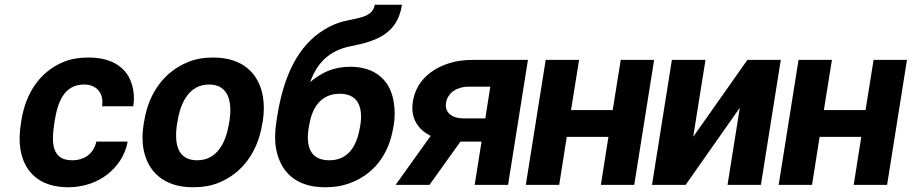

<svg xmlns="http://www.w3.org/2000/svg" viewBox="-20 -781 3851 811"><path d="M68 -257C62 -220 61 -184 66 -152C81 -57 144 10 269 10C334 10 392 -12 433 -44C472 -74 509 -122 519 -183H387C376 -133 338 -104 285 -104C201 -104 196 -174 209 -257L211 -271C224 -353 253 -424 335 -424C389 -424 420 -386 411 -332H543C548 -363 546 -392 539 -418C520 -491 459 -538 355 -538C314 -538 277 -532 245 -518C153 -479 89 -393 70 -271Z M587 -259C581 -220 580 -185 586 -152C603 -58 670 10 795 10C835 10 873 4 906 -10C1000 -49 1068 -134 1088 -259L1090 -269C1096 -308 1096 -343 1090 -376C1073 -470 1006 -538 881 -538C841 -538 805 -532 772 -518C678 -479 609 -394 589 -269ZM728 -259 730 -269C743 -351 781 -424 863 -424C945 -424 962 -352 949 -269L947 -259C934 -176 895 -104 813 -104C729 -104 715 -175 728 -259Z M1147 -263C1141 -224 1140 -187 1146 -154C1163 -58 1227 10 1353 10C1393 10 1429 4 1462 -9C1554 -44 1622 -123 1641 -242L1643 -252C1649 -287 1648 -320 1643 -350C1630 -436 1571 -499 1459 -499C1387 -499 1336 -473 1290 -434C1321 -520 1374 -568 1462 -586C1570 -607 1659 -638 1678 -761H1563C1555 -711 1499 -706 1454 -696C1417 -689 1382 -676 1350 -656C1239 -589 1178 -461 1151 -290ZM1284 -242 1286 -252C1298 -329 1338 -385 1415 -385C1492 -385 1514 -329 1502 -252L1500 -242C1487 -163 1450 -104 1371 -104C1291 -104 1271 -162 1284 -242Z M1651 0H1794L1925 -183H2014L1985 0H2126L2210 -528H1977C1942 -528 1910 -524 1881 -515C1807 -493 1738 -442 1724 -352C1712 -279 1749 -232 1799 -207ZM1864 -347C1871 -391 1913 -415 1959 -415H2051L2030 -281H1935C1891 -281 1857 -305 1864 -347Z M2201 0H2342L2374 -203H2550L2518 0H2659L2743 -528H2602L2568 -316H2392L2426 -528H2285Z M2734 0H2876L3105 -326L3053 0H3194L3278 -528H3137L2908 -203L2960 -528H2818Z M3269 0H3410L3442 -203H3618L3586 0H3727L3811 -528H3670L3636 -316H3460L3494 -528H3353Z"/></svg>

Font: Asimov Pro
Style: BdObl
Weight: 700
Designer: Google
Version: Version 2.000980; 2014